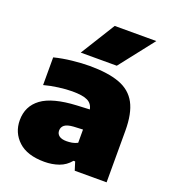

<svg xmlns="http://www.w3.org/2000/svg" viewBox="-147 -917 923 1036"><g transform="rotate(20 315.0 -398.5)"><path d="M226 11Q127.5 11 76.5 -36.5Q25.5 -84 25.5 -155.5Q25.5 -236 87.8 -282Q150 -328 288 -335L361 -338.5Q355 -370.5 327.5 -384.2Q300 -398 239 -398Q205 -398 161.2 -392.2Q117.5 -386.5 79 -376V-535Q126.5 -547 180.8 -553Q235 -559 280 -559Q386.5 -559 452.8 -534.5Q519 -510 549.8 -452.5Q580.5 -395 580.5 -296V0H397.5L382.5 -48H373Q347 -16 308.8 -2.5Q270.5 11 226 11ZM244 -175Q244 -156.5 258.2 -145.5Q272.5 -134.5 301 -134.5Q315.5 -134.5 332 -137.2Q348.5 -140 363.5 -148V-224L311 -221.5Q274.5 -219 259.2 -207Q244 -195 244 -175ZM210 -610 333 -808H572L417 -610Z"/></g></svg>

Font: Encode Sans Semi Expanded Black
Style: Regular
Weight: 900
Width: 6
Designer: Multiple Designers
Foundry: Impallari Type
Version: Version 3.000; ttfautohint (v1.8.3) -l 8 -r 50 -G 200 -x 14 